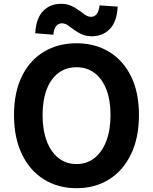

<svg xmlns="http://www.w3.org/2000/svg" viewBox="-20 -983 810 1017"><path d="M385.1 13.8Q287.4 13.8 212.7 -32.8Q138 -79.4 96.1 -166.4Q54.2 -253.3 54.2 -373.6Q54.2 -494 96.1 -579.1Q138 -664.2 212.7 -709Q287.4 -753.8 385.1 -753.8Q483.6 -753.8 557.9 -708.6Q632.2 -663.4 674.1 -578.7Q716 -494 716 -373.6Q716 -253.3 674.1 -166.4Q632.2 -79.4 557.9 -32.8Q483.6 13.8 385.1 13.8ZM385.1 -114Q440.2 -114 480.6 -146Q520.9 -178 543.2 -236.3Q565.4 -294.5 565.4 -373.6Q565.4 -452.6 543.2 -509.5Q520.9 -566.4 480.6 -596.6Q440.2 -626.8 385.1 -626.8Q330.1 -626.8 289.7 -596.6Q249.2 -566.4 227.4 -509.5Q205.5 -452.6 205.5 -373.6Q205.5 -294.5 227.4 -236.3Q249.2 -178 289.7 -146Q330.1 -114 385.1 -114ZM467.2 -790.9Q436.7 -790.9 413.5 -801.3Q390.2 -811.6 372.3 -825.2Q354.4 -838.8 339.1 -849.2Q323.9 -859.6 307.9 -859.6Q290.7 -859.6 278.1 -845.8Q265.6 -832.1 262.6 -799.1L166.7 -806.8Q171.1 -886.6 208.5 -924.7Q245.9 -962.8 302.4 -962.8Q333.6 -962.8 356.8 -952.4Q380 -942 397.9 -928.3Q415.8 -914.6 431.3 -904.2Q446.9 -893.9 462.3 -893.9Q479.7 -893.9 491.5 -907.7Q503.3 -921.6 507.6 -954.6L603.4 -947.9Q599.1 -867.1 561.3 -829Q523.4 -790.9 467.2 -790.9Z"/></svg>

Font: Noto Sans JP
Style: Regular
Weight: 100
Designer: Ryoko NISHIZUKA 西塚涼子 (kana, bopomofo & ideographs); Paul D. Hunt (Latin, Greek & Cyrillic); Sandoll Communications 산돌커뮤니
Foundry: Adobe
Version: Version 2.004;hotconv 1.0.118;makeotfexe 2.5.65603